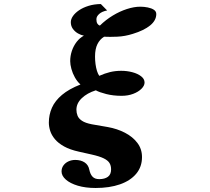

<svg xmlns="http://www.w3.org/2000/svg" viewBox="-20 -813 1040 952"><path d="M511.2 -761.2Q485.8 -756.3 471.9 -743.9Q458 -731.4 458 -717.8Q458 -704.1 462.4 -696.5Q466.8 -689 475.1 -686Q504.4 -714.8 539.1 -735.8Q573.7 -756.8 609.4 -768.3Q645 -779.8 675.8 -779.8Q694.3 -779.8 712.6 -776.1Q731 -772.5 742.9 -764.6Q754.9 -756.8 754.9 -743.2Q754.9 -711.9 724.6 -687Q694.3 -662.1 638.2 -645Q599.6 -632.8 561.8 -631.1Q523.9 -629.4 496.1 -630.9Q475.1 -618.2 463.1 -594.2Q451.2 -570.3 451.2 -532.2Q451.2 -514.2 453.6 -495.4Q456.1 -476.6 460.9 -461.2Q465.8 -445.8 472.2 -437Q499.5 -449.2 525.6 -455.6Q551.8 -461.9 581.1 -461.9Q610.4 -461.9 636.7 -454.8Q663.1 -447.8 679.9 -434.6Q696.8 -421.4 696.8 -403.8Q696.8 -388.2 681.4 -372.8Q666 -357.4 640.4 -347.7Q614.7 -337.9 583 -337.9Q541.5 -337.9 506.8 -346.7Q472.2 -355.5 455.1 -365.2Q412.1 -351.6 385.5 -326.2Q358.9 -300.8 358.9 -269Q358.9 -253.4 364.5 -239.3Q370.1 -225.1 386.5 -214.1Q402.8 -203.1 435.1 -196.8L514.2 -183.1Q561 -174.8 599.6 -154.8Q638.2 -134.8 661.1 -104.5Q684.1 -74.2 684.1 -34.2Q684.1 14.2 655.3 48.6Q626.5 83 574.7 101.1Q522.9 119.1 454.1 119.1Q403.8 119.1 365.7 107.7Q327.6 96.2 306.4 77.4Q285.2 58.6 285.2 37.1Q285.2 20 294.7 7.1Q304.2 -5.9 319.6 -12.9Q335 -20 353 -20Q380.9 -20 399.7 -7.6Q418.5 4.9 422.9 28.8Q427.7 51.3 439 63.2Q450.2 75.2 472.2 75.2Q499 75.2 514.9 63.7Q530.8 52.2 530.8 26.9Q530.8 8.3 522.9 -4.6Q515.1 -17.6 494.4 -27.8Q473.6 -38.1 434.1 -46.9L371.1 -61Q326.7 -70.8 297.9 -86.9Q269 -103 252.4 -122.8Q235.8 -142.6 229 -163.8Q222.2 -185.1 222.2 -205.1Q222.2 -244.1 237.5 -278.8Q252.9 -313.5 287.4 -342.5Q321.8 -371.6 378.9 -394Q362.8 -408.7 351.3 -429.2Q339.8 -449.7 334 -471.4Q328.1 -493.2 328.1 -509.8Q328.1 -536.1 336.4 -560.8Q344.7 -585.4 359.9 -605.2Q375 -625 396 -636.2Q381.8 -638.7 366.7 -647.2Q351.6 -655.8 341.3 -669.9Q331.1 -684.1 331.1 -703.1Q331.1 -717.8 341.6 -733.2Q352.1 -748.5 371.8 -762Q391.6 -775.4 418.9 -783.9Q446.3 -792.5 480 -793Z"/></svg>

Font: BIZ UDPMincho
Style: Bold
Weight: 700
Designer: TypeBank Co., Ltd.
Foundry: Morisawa Inc.
Version: Version 1.06